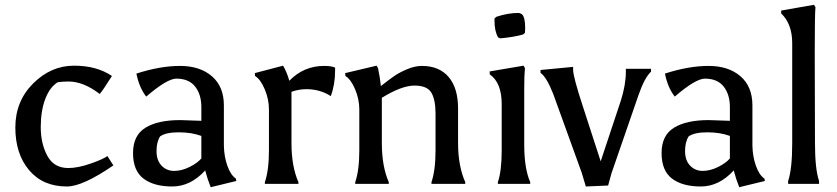

<svg xmlns="http://www.w3.org/2000/svg" viewBox="-20 -767 3493 801"><path d="M265 -66Q305 -66 358 -84.5Q411 -103 428 -116L453 -77Q325 11 259 11Q159 11 101.5 -57Q44 -125 44 -235Q44 -345 118.5 -419Q193 -493 288.5 -493Q384 -493 447 -450Q408 -388 396 -375Q328 -427 266 -427Q243 -427 221 -424Q188 -404 169 -354.5Q150 -305 150 -236.5Q150 -168 177.5 -117Q205 -66 265 -66Z M820 -200Q779 -215 725.5 -215Q672 -215 648 -198Q633 -175 633 -136.5Q633 -98 654 -76Q675 -54 706.5 -54Q738 -54 771 -70.5Q804 -87 820 -106ZM836 -56Q775 11 698.5 11Q622 11 578.5 -22Q535 -55 535 -128.5Q535 -202 586.5 -234Q638 -266 732 -266L820 -263V-320Q820 -373 794 -406Q768 -439 715 -439Q676 -438 590 -364Q561 -401 549 -460Q648 -492 731 -492Q814 -492 864 -449Q914 -406 914 -327V-159Q915 -114 928.5 -75.5Q942 -37 964 -22L966 -12L859 14Q846 -18 836 -56Z M1332 -492Q1363 -492 1378 -485Q1378 -479 1378 -473Q1378 -414 1360 -366Q1315 -395 1258 -395Q1227 -395 1196 -384V-170Q1196 -73 1225 -7V0H1085V-7Q1102 -57 1102 -140V-310Q1102 -353 1084.5 -394.5Q1067 -436 1044 -450L1043 -462L1161 -493Q1177 -466 1187 -430Q1247 -492 1332 -492Z M1740 -492Q1812 -492 1851.5 -446Q1891 -400 1891 -314V-170Q1891 -75 1921 -7V0H1780V-7Q1797 -57 1797 -140V-293Q1797 -351 1779.5 -380.5Q1762 -410 1709 -410Q1656 -410 1573 -359V-170Q1573 -73 1602 -7V0H1462V-7Q1479 -57 1479 -140V-310Q1479 -353 1461.5 -394.5Q1444 -436 1421 -450L1420 -462L1551 -493L1557 -483Q1565 -446 1569 -408Q1606 -437 1626.5 -451Q1647 -465 1679 -478.5Q1711 -492 1740 -492Z M2073 -139V-333Q2073 -422 2023 -457V-469L2164 -493L2170 -483Q2167 -454 2167 -400V-164Q2167 -64 2192 -7V0H2057V-7Q2073 -54 2073 -139ZM2157 -708Q2171 -696 2171 -650Q2171 -639 2170 -630L2162 -623Q2122 -612 2067 -607L2058 -611Q2043 -637 2043 -680Q2043 -685 2043 -690L2051 -697Q2099 -713 2143 -713Q2148 -713 2157 -708Z M2371 -476Q2371 -447 2411 -325L2486 -94L2570 -347Q2591 -413 2591 -468V-480H2696V-468Q2669 -443 2644 -371L2531 -44L2517 7L2424 11L2407 -46L2288 -375Q2260 -446 2235 -463V-475L2371 -488Z M3025 -200Q2984 -215 2930.5 -215Q2877 -215 2853 -198Q2838 -175 2838 -136.5Q2838 -98 2859 -76Q2880 -54 2911.5 -54Q2943 -54 2976 -70.5Q3009 -87 3025 -106ZM3041 -56Q2980 11 2903.5 11Q2827 11 2783.5 -22Q2740 -55 2740 -128.5Q2740 -202 2791.5 -234Q2843 -266 2937 -266L3025 -263V-320Q3025 -373 2999 -406Q2973 -439 2920 -439Q2881 -438 2795 -364Q2766 -401 2754 -460Q2853 -492 2936 -492Q3019 -492 3069 -449Q3119 -406 3119 -327V-159Q3120 -114 3133.5 -75.5Q3147 -37 3169 -22L3171 -12L3064 14Q3051 -18 3041 -56Z M3397 0H3268V-12Q3285 -62 3285 -170V-587Q3285 -667 3239 -711V-723L3376 -747L3382 -737Q3379 -708 3379 -545L3380 -170Q3380 -62 3397 -12Z"/></svg>

Font: Asul
Style: Regular
Weight: 400
Designer: Mariela Monsalve
Foundry: Mariela Monsalve
Version: Version 1.002